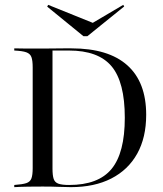

<svg xmlns="http://www.w3.org/2000/svg" viewBox="-20 -770 669 790"><path d="M38.7 0V-8.9Q72.6 -11.3 88.3 -16.5Q104 -21.8 109.3 -35.9Q114.5 -50 114.5 -78.2V-492.7Q114.5 -521 109.3 -535.1Q104 -549.2 88.3 -554.8Q72.6 -560.5 38.7 -562.1V-571Q62.1 -570.2 90.7 -570.2Q119.4 -570.2 155.6 -570.2Q175.8 -570.2 198.4 -570.6Q221 -571 241.5 -571Q262.1 -571 274.2 -571Q425.8 -571 503.6 -501.6Q581.5 -432.3 581.5 -297.6Q581.5 -204 544.4 -137.5Q507.3 -71 437.9 -35.5Q368.5 0 271.8 0Q251.6 0 222.6 -1.2Q193.5 -2.4 155.6 -2.4Q128.2 -2.4 97.2 -2Q66.1 -1.6 38.7 0ZM264.5 -8.9Q384.7 -8.9 439.1 -75Q493.5 -141.1 493.5 -285.5Q493.5 -432.3 439.1 -497.2Q384.7 -562.1 263.7 -562.1H196V-76.6Q196 -48.4 200.8 -33.9Q205.6 -19.4 220.6 -14.1Q235.5 -8.9 264.5 -8.9ZM487.1 -750 491.1 -743.5 339.5 -621H323.4L174.2 -742.7L178.2 -750L374.2 -671H353.2Z"/></svg>

Font: Playfair 144pt
Style: Regular
Weight: 400
Designer: Claus Eggers Sørensen
Foundry: Claus Eggers Sørensen
Version: Version 2.001;gftools[0.9.30]